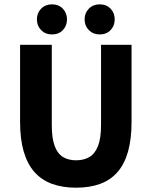

<svg xmlns="http://www.w3.org/2000/svg" viewBox="-20 -860 705 892"><path d="M333.6 12Q270.4 12 221.9 -5.7Q173.3 -23.4 140.2 -60.6Q107.2 -97.8 90.2 -155.8Q73.3 -213.8 73.3 -293.9V-651.8H220.6V-278.7Q220.6 -218.1 233.8 -182.3Q246.9 -146.5 272.2 -130.9Q297.4 -115.3 333.6 -115.3Q370.2 -115.3 396 -130.9Q421.7 -146.5 435.6 -182.3Q449.4 -218.1 449.4 -278.7V-651.8H591.2V-293.9Q591.2 -213.8 574.8 -155.8Q558.4 -97.8 525.9 -60.6Q493.4 -23.4 445.1 -5.7Q396.8 12 333.6 12ZM221.3 -700Q191 -700 171.2 -720Q151.4 -740.1 151.4 -769.9Q151.4 -799.7 171.2 -819.8Q191 -839.8 221.3 -839.8Q252.6 -839.8 271.9 -819.8Q291.2 -799.7 291.2 -769.9Q291.2 -740.1 271.9 -720Q252.6 -700 221.3 -700ZM443 -700Q412.7 -700 392.9 -720Q373.1 -740.1 373.1 -769.9Q373.1 -799.7 392.9 -819.8Q412.7 -839.8 443 -839.8Q474.3 -839.8 493.6 -819.8Q512.9 -799.7 512.9 -769.9Q512.9 -740.1 493.6 -720Q474.3 -700 443 -700Z"/></svg>

Font: SourceSans3VF
Style: Regular
Weight: 200
Designer: Paul D. Hunt
Foundry: Adobe
Version: Version 3.052;hotconv 1.1.0;makeotfexe 2.6.0